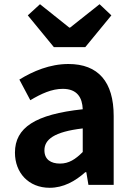

<svg xmlns="http://www.w3.org/2000/svg" viewBox="-20 -878 631 912"><path d="M216 14C281 14 337 -17 385 -60H390L400 0H520V-327C520 -489 447 -574 305 -574C217 -574 137 -540 72 -500L124 -402C176 -433 226 -456 278 -456C347 -456 371 -414 373 -359C148 -335 51 -272 51 -153C51 -57 116 14 216 14ZM265 -101C222 -101 191 -120 191 -164C191 -215 236 -252 373 -268V-156C338 -121 307 -101 265 -101ZM236 -654H385L509 -805L453 -858L313 -747H309L170 -858L112 -805Z"/></svg>

Font: Noto Sans Mono CJK SC
Style: Bold
Weight: 700
Designer: Ryoko NISHIZUKA 西塚涼子 (kana, bopomofo & ideographs); Paul D. Hunt (Latin, Greek & Cyrillic); Sandoll Communications 산돌커뮤니
Foundry: Adobe
Version: Version 2.004;hotconv 1.0.118;makeotfexe 2.5.65603